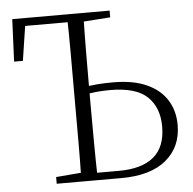

<svg xmlns="http://www.w3.org/2000/svg" viewBox="-52 -775 833 827"><g transform="rotate(-5 364.5 -361.5)"><path d="M302 0V-32H432Q531 -32 582.5 -75Q634 -118 634 -206Q634 -288 585 -335Q536 -382 424 -382Q392 -382 362.5 -379Q333 -376 302 -370V-402Q337 -409 371 -411.5Q405 -414 439 -414Q526 -414 584 -388Q642 -362 671.5 -315.5Q701 -269 701 -207Q701 -112 633.5 -56Q566 0 440 0ZM267 0Q269 -83 269 -166Q269 -249 269 -333V-390Q269 -474 269 -557.5Q269 -641 267 -723H338Q336 -641 335.5 -557.5Q335 -474 335 -389V-333Q335 -249 335.5 -166Q336 -83 338 0ZM23 -540 31 -723H307V-689H58L89 -723L61 -540ZM160 0V-29L293 -40H302V0ZM301 -684V-723H452V-694L313 -684Z"/></g></svg>

Font: Noto Serif SC
Style: Regular
Weight: 200
Designer: Ryoko NISHIZUKA 西塚涼子 (kana & ideographs); Frank Grießhammer (Latin, Greek & Cyrillic); Wenlong ZHANG 张文龙 (bopomofo); San
Foundry: Adobe
Version: Version 2.001;hotconv 1.1.0;makeotfexe 2.6.0